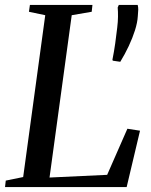

<svg xmlns="http://www.w3.org/2000/svg" viewBox="-30 -763 616 783"><path d="M-9.5 0 -6.5 -26.5 64.5 -41 154.5 -701 88 -715 92 -743H347L344 -715L262.5 -701L172 -39L407 -50L489.5 -238L541 -230L486.5 0ZM460.5 -511 430 -515.5 428.5 -519.5Q435 -552 439.8 -585.5Q444.5 -619 448 -650Q451 -674 451.2 -694.8Q451.5 -715.5 450 -732.5L454.5 -743H531.5Q534 -733 533.8 -723.5Q533.5 -714 532 -697Q530.5 -671 520.5 -639.5Q510.5 -608 495 -575Q479.5 -542 460.5 -511Z"/></svg>

Font: Merriweather 96pt
Style: Italic
Weight: 400
Italic angle: -7.8°
Version: Version 2.101